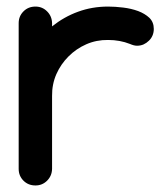

<svg xmlns="http://www.w3.org/2000/svg" viewBox="-20 -567 509 587"><path d="M139.2 -496.1V-486.3Q175.8 -515.6 218.8 -531.2Q261.7 -546.9 310.5 -546.9Q332 -546.9 356.4 -543.9Q380.9 -541 402.3 -533.2Q422.9 -525.4 436.5 -512.7Q450.2 -499.5 450.2 -478.5Q450.2 -467.8 446.3 -458.5Q442.4 -449.2 435.1 -442.4Q428.2 -435.5 418.9 -431.2Q409.7 -427.2 398.9 -427.2Q389.6 -427.2 377.4 -432.6Q346.7 -444.8 310.5 -444.8Q274.9 -445.3 243.7 -431.6Q212.9 -418 189.5 -394.5Q166 -371.1 152.3 -340.3Q138.7 -309.1 139.2 -273.4V-50.8Q138.7 -29.3 124 -14.6Q109.4 0 88.4 0Q66.4 0 51.8 -14.6Q37.1 -29.3 37.1 -50.8V-496.1Q37.1 -517.6 51.8 -532.2Q66.4 -546.9 88.4 -546.9Q109.4 -546.9 124 -532.2Q138.7 -517.6 139.2 -496.1Z"/></svg>

Font: Comfortaa
Style: Bold
Weight: 700
Designer: Johan Aakerlund
Foundry: Johan Aakerlund
Version: Version 2.001; ttfautohint (v1.4.1)